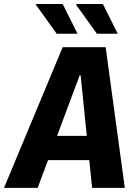

<svg xmlns="http://www.w3.org/2000/svg" viewBox="-50 -916 670 936"><path d="M-30.5 0 255.5 -686H465L558.5 0H399L343 -549H338.5L133.5 0ZM116.5 -135.5 133.5 -253.5H460L443 -135.5ZM422.5 -751.5 320.5 -893.5 325 -896.5H451.5L524 -751.5ZM226.5 -751.5 124.5 -893.5 126 -896.5H255.5L328 -751.5Z"/></svg>

Font: Chivo Mono Medium
Style: Italic
Weight: 500
Italic angle: -8.05°
Monospace: yes
Designer: Hector Gatti
Foundry: Omnibus-Type
Version: Version 1.008